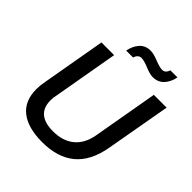

<svg xmlns="http://www.w3.org/2000/svg" viewBox="-232 -1023 1192 1192"><g transform="rotate(45 364.0 -427.0)"><path d="M296.9 -758.8Q306.2 -806.2 333.3 -836.2Q360.4 -866.2 404.8 -866.2Q431.6 -866.2 474.1 -849.1Q516.6 -832 539.1 -832Q566.9 -832 578.1 -866.2H640.1Q630.9 -818.8 603 -788.8Q575.2 -758.8 529.8 -758.8Q504.4 -758.8 462.2 -776.4Q419.9 -793.9 397.9 -793.9Q368.2 -793.9 357.9 -758.8ZM330.1 12.2Q205.1 12.2 138.4 -40Q71.8 -92.3 71.8 -195.8Q71.8 -229.5 79.1 -265.1L152.8 -686H264.2L189 -257.8Q183.1 -233.4 183.1 -209Q183.1 -83 331.1 -83Q415 -83 468.3 -126.2Q521.5 -169.4 537.1 -253.9L612.8 -686H725.1L648.9 -256.8Q624.5 -119.6 544.4 -53.7Q464.4 12.2 330.1 12.2Z"/></g></svg>

Font: Archivo Medium
Style: Italic
Weight: 500
Italic angle: -10°
Designer: Hector Gatti
Foundry: Omnibus-Type
Version: Version 2.001